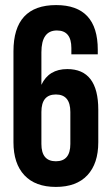

<svg xmlns="http://www.w3.org/2000/svg" viewBox="-20 -728 436 756"><path d="M33 -526Q33 -708 201 -708Q365 -708 365 -532V-514H261V-539Q261 -608 204 -608Q143 -608 143 -522V-394Q172 -456 245 -456Q367 -456 367 -296V-168Q367 -84 324 -38Q281 8 200 8Q119 8 76 -38Q33 -84 33 -168ZM143 -287V-161Q143 -93 200 -93Q257 -93 257 -161V-287Q257 -356 200 -356Q143 -356 143 -287Z"/></svg>

Font: Adderley Bold
Style: Regular
Weight: 700
Designer: gorohovskiy
Version: Version 1.003 November 13, 2017